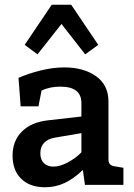

<svg xmlns="http://www.w3.org/2000/svg" viewBox="-20 -779 563 809"><path d="M500 -72V0H338L329 -63Q291 -26 252.5 -8Q214 10 169 10Q106 10 69.5 -25.5Q33 -61 33 -124Q33 -185 72 -224.5Q111 -264 182 -272L323 -288V-345Q323 -414 234 -414Q189 -414 155 -397L142 -331H67L58 -451Q99 -469 151 -482Q203 -495 251 -495Q332 -495 384.5 -458Q437 -421 437 -351V-108Q437 -95 442.5 -88Q448 -81 459 -79ZM323 -137V-218L211 -199Q182 -194 166 -177.5Q150 -161 150 -133Q150 -106 165 -91.5Q180 -77 205 -77Q232 -77 264.5 -94Q297 -111 323 -137ZM339 -550 239 -678 138 -550 84 -590 198 -759H280L394 -590Z"/></svg>

Font: Enriqueta SemiBold
Style: Regular
Weight: 600
Designer: Viviana Monsalve, Gustavo Ibarra
Foundry: 72Puntos
Version: Version 2.000